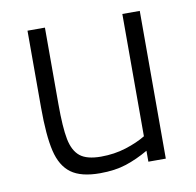

<svg xmlns="http://www.w3.org/2000/svg" viewBox="-63 -565 652 640"><g transform="rotate(-10 262.5 -245.0)"><path d="M70 -240V-500H129V-241Q129 -162 137 -121.5Q145 -81 168 -62.5Q191 -44 239 -44Q284 -44 323.5 -56.5Q363 -69 391 -86V-500H450V0H391V-37Q353 -15 315 -2.5Q277 10 226 10Q162 10 128.5 -14.5Q95 -39 82.5 -92Q70 -145 70 -240Z"/></g></svg>

Font: Cairo Light
Style: Regular
Weight: 300
Designer: Mohamed Gaber, Accademia di Belle Arti di Urbino and others
Foundry: Kief Type Foundry, Accademia di Belle Arti di Urbino and others
Version: Version 3.011